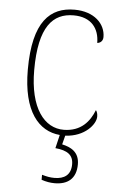

<svg xmlns="http://www.w3.org/2000/svg" viewBox="-54 -580 519 839"><g transform="rotate(5 205.5 -160.5)"><path d="M218 221C274 221 312 194 312 130C312 75 273 57 236 49L246 10C331 6 378 -51 378 -85C378 -98 375 -106 370 -113C350 -62 313 -16 238 -15C152 -14 86 -97 86 -264C86 -456 147 -517 237 -517C315 -517 350 -469 350 -406C363 -407 375 -416 375 -434C375 -492 325 -542 239 -542C133 -542 58 -476 58 -263C58 -80 129 1 222 9L208 68C261 73 287 91 287 132C287 179 258 198 215 198C196 198 181 195 160 189V211C181 218 199 221 218 221Z"/></g></svg>

Font: Noto Serif Armenian SemiCondensed Thin
Style: Regular
Weight: 100
Width: 4
Designer: Monotype Design Team
Foundry: Monotype Imaging Inc.
Version: Version 2.008